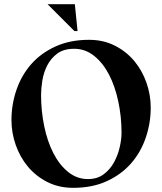

<svg xmlns="http://www.w3.org/2000/svg" viewBox="-20 -889 778 921"><path d="M208 -869H339L352 -740H337ZM703 -373Q703 -298 679 -228Q655 -158 608.5 -105Q562 -52 492.5 -20Q423 12 331 12Q262 12 207 -16Q152 -44 114 -89.5Q76 -135 55.5 -193.5Q35 -252 35 -313Q35 -388 59 -458Q83 -528 129.5 -581Q176 -634 246 -666Q316 -698 407 -698Q476 -698 531 -670Q586 -642 624 -596.5Q662 -551 682.5 -492.5Q703 -434 703 -373ZM336 -655Q285 -655 254 -631.5Q223 -608 206 -574Q189 -540 183 -502Q177 -464 177 -434Q177 -357 192 -284Q207 -211 236 -154.5Q265 -98 307 -64Q349 -30 402 -30Q447 -30 478 -53.5Q509 -77 527.5 -111.5Q546 -146 554.5 -184Q563 -222 563 -252Q563 -329 547.5 -402Q532 -475 503 -531Q474 -587 431.5 -621Q389 -655 336 -655Z"/></svg>

Font: Bluu Next Cyrillic
Style: Bold
Weight: 700
Designer: Igor Stepanchenko
Foundry: Igor Stepanchenko
Version: Version 1.000